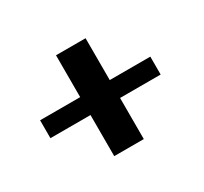

<svg xmlns="http://www.w3.org/2000/svg" viewBox="-91 -701 680 640"><g transform="rotate(-30 249.0 -381.0)"><path d="M29.8 -345.2V-414.1H184.1V-575.2H297.9V-414.1H454.1V-345.2H297.9V-187H184.1V-345.2Z"/></g></svg>

Font: SimahzazaarabicW05-SemiBold
Style: Regular
Weight: 600
Designer: Ahmed zaza
Foundry: Ahmed zaza
Version: Version 1.001